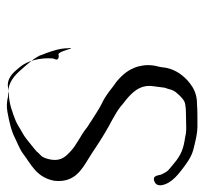

<svg xmlns="http://www.w3.org/2000/svg" viewBox="-38 -628 601 565"><g transform="rotate(90 262.5 -345.5)"><path d="M140 -217C131 -217 123 -262 121 -253L122 -245C122 -221 130 -199 137 -179C138 -179 144 -159 145 -159C156 -139 172 -122 187 -105C201 -89 222 -69 253 -69C253 -69 267 -69 267 -68C279 -65 295 -64 310 -67C337 -72 365 -78 386 -89C398 -95 421 -104 431 -112C464 -137 502 -152 512 -205C518 -263 482 -284 446 -306C423 -320 398 -338 374 -352C347 -369 316 -382 292 -401C292 -402 275 -415 275 -415C253 -433 227 -457 234 -498C234 -499 238 -529 238 -529C238 -531 240 -534 241 -538C245 -554 247 -558 257 -569C264 -577 276 -589 287 -590C294 -591 300 -592 306 -592C306 -592 356 -593 356 -593C360 -593 365 -593 373 -592C391 -588 401 -588 416 -583C443 -575 462 -556 480 -541C485 -537 490 -527 493 -521C497 -512 495 -493 513 -499C533 -506 524 -529 518 -540C508 -557 497 -566 482 -578C465 -591 444 -608 420 -614C399 -619 372 -627 345 -626C344 -626 293 -626 292 -625C270 -625 254 -622 237 -612C209 -595 181 -563 178 -522C178 -522 175 -505 174 -504C171 -489 171 -475 173 -464C173 -463 176 -451 176 -450C184 -424 199 -406 219 -389C241 -374 259 -356 286 -344C305 -334 319 -324 337 -313C337 -312 355 -302 355 -301C378 -282 405 -272 426 -252C440 -239 454 -225 450 -197C448 -185 445 -175 440 -168C441 -168 426 -155 427 -154C421 -149 416 -144 409 -139C396 -129 386 -119 371 -111C356 -103 349 -97 335 -91C312 -82 286 -72 258 -71C254 -71 251 -69 246 -69C246 -69 233 -69 233 -68C204 -67 189 -90 177 -104C159 -125 149 -163 152 -201L155 -209C157 -215 150 -220 140 -217Z"/></g></svg>

Font: Photofail
Style: It
Weight: 400
Foundry: Cannot Into Space Fonts
Version: Version 0.97